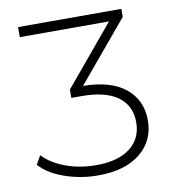

<svg xmlns="http://www.w3.org/2000/svg" viewBox="-80 -771 769 846"><g transform="rotate(-10 304.5 -347.5)"><path d="M294 -395Q418 -394 484 -340Q549 -286 549 -197Q549 -106 482 -51Q414 5 292 5Q212 5 140 -21Q70 -46 33 -88L55 -127Q90 -89 153 -65Q216 -41 292 -41Q390 -41 444 -83Q497 -125 497 -197Q497 -270 443 -311Q387 -352 280 -352H234V-389L456 -655H57V-700H519V-664Z"/></g></svg>

Font: Montserrat Light Alt1
Style: Light
Weight: 500
Designer: Differentunic
Foundry: Julieta Ulanovsky
Version: 0.1